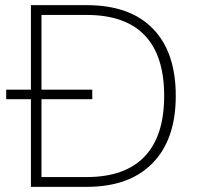

<svg xmlns="http://www.w3.org/2000/svg" viewBox="-20 -725 769 745"><path d="M662 -353Q662 -184 572 -92Q482 0 317 0H100V-340H4V-377H100V-705H317Q484 -705 573 -614Q662 -523 662 -353ZM617 -353Q617 -509 541.5 -588Q466 -667 316 -667H141V-377H338V-340H141V-38H316Q465 -38 541 -117.5Q617 -197 617 -353Z"/></svg>

Font: wassup Sans
Style: Light
Weight: 200
Version: Version 2.001